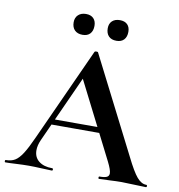

<svg xmlns="http://www.w3.org/2000/svg" viewBox="-96 -890 906 971"><g transform="rotate(10 357.0 -405.0)"><path d="M186 -257H474L481 -229H171ZM717 0Q697 0 655 -2Q611 -4 592 -4Q567 -4 531 -2Q497 0 477 0Q473 0 473 -6Q473 -12 477 -12Q503 -12 514.5 -17.5Q526 -23 526 -37Q526 -54 506 -94L303 -495L352 -581L153 -142Q140 -113 140 -88Q140 -52 165.5 -32Q191 -12 234 -12Q239 -12 239 -6Q239 0 234 0Q216 0 182 -2Q144 -4 116 -4Q89 -4 51 -2Q17 0 -4 0Q-8 0 -8 -6Q-8 -12 -4 -12Q24 -12 43 -23.5Q62 -35 81 -64.5Q100 -94 126 -152L343 -629Q345 -632 352 -632Q360 -632 361 -629L611 -137Q646 -66 669 -39Q692 -12 717 -12Q722 -12 722 -6Q722 0 717 0ZM213 -758Q213 -782 228 -796Q243 -810 268 -810Q293 -810 306.5 -796Q320 -782 320 -758Q320 -732 306.5 -717.5Q293 -703 268 -703Q242 -703 227.5 -717.5Q213 -732 213 -758ZM388 -758Q388 -782 402.5 -795.5Q417 -809 442 -809Q467 -809 480.5 -795.5Q494 -782 494 -758Q494 -732 480.5 -717.5Q467 -703 442 -703Q416 -703 402 -717.5Q388 -732 388 -758Z"/></g></svg>

Font: Cormorant Infant
Style: Bold
Weight: 700
Designer: Christian Thalmann (Catharsis Fonts)
Foundry: Catharsis Fonts
Version: Version 4.000